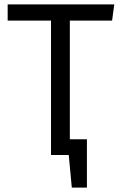

<svg xmlns="http://www.w3.org/2000/svg" viewBox="-20 -708 552 877"><path d="M492 -614H299V-72H377V149H308L294 0H213V-614H15V-688H502Z"/></svg>

Font: FiraGO Book
Style: Regular
Weight: 350
Designer: bBox Type
Foundry: bBox Type GmbH
Version: Version 1.001;PS 001.001;hotconv 1.0.88;makeotf.lib2.5.64775